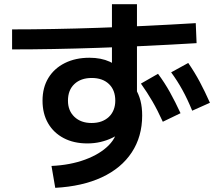

<svg xmlns="http://www.w3.org/2000/svg" viewBox="-20 -838 1040 921"><path d="M761 -254Q736 -309 711 -352Q686 -395 656 -437L738 -484Q770 -441 795.5 -395Q821 -349 846 -295ZM902 -307Q879 -363 855 -406.5Q831 -450 801 -491L883 -536Q914 -491 938.5 -445Q963 -399 987 -345ZM227 -42Q317 -46 388.5 -72.5Q460 -99 501.5 -141Q543 -183 543 -233V-256L592 -243Q582 -223 563 -206Q544 -189 518 -176.5Q492 -164 462 -157Q432 -150 399 -150Q334 -150 285.5 -175.5Q237 -201 210.5 -247Q184 -293 184 -355Q184 -418 212 -464Q240 -510 291 -535.5Q342 -561 409 -561Q465 -561 506.5 -542Q548 -523 588 -485L517 -465V-818H637V-364L628 -416Q646 -386 654 -354.5Q662 -323 662 -284Q662 -183 612 -107Q562 -31 468.5 12.5Q375 56 245 63ZM419 -248Q446 -248 466.5 -255.5Q487 -263 502 -277Q517 -291 525 -311Q533 -331 533 -355Q533 -406 502.5 -435Q472 -464 420 -464Q368 -464 337 -435Q306 -406 306 -355Q306 -307 337 -277.5Q368 -248 419 -248ZM38 -697Q230 -697 450 -704.5Q670 -712 919 -727L923 -631Q672 -616 451 -608.5Q230 -601 38 -601Z"/></svg>

Font: M PLUS 2 SemiBold
Style: Regular
Weight: 600
Designer: Coji Morishita
Foundry: UNDERFOREST DESIGN
Version: Version 1.001